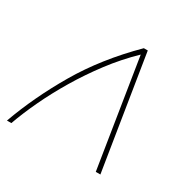

<svg xmlns="http://www.w3.org/2000/svg" viewBox="-123 -640 758 760"><g transform="rotate(30 256.0 -259.5)"><path d="M0 0Q47 -131 124.5 -263.5Q202 -396 326 -519H344L427 0H406L328 -491Q271 -436 223.5 -373Q176 -310 137.5 -245.5Q99 -181 69.5 -118.5Q40 -56 20 0Z"/></g></svg>

Font: Raleway Thin
Style: Italic
Weight: 100
Italic angle: -12°
Designer: Matt McInerney, Pablo Impallari, Rodrigo Fuenzalida
Foundry: Matt McInerney, Pablo Impallari, Rodrigo Fuenzalida
Version: Version 4.026